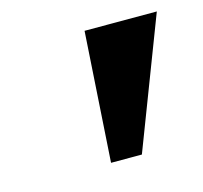

<svg xmlns="http://www.w3.org/2000/svg" viewBox="-56 -774 426 403"><g transform="rotate(-15 157.5 -573.0)"><path d="M140 -432 158 -714H315L207 -432Z"/></g></svg>

Font: Noto Serif Condensed ExtraBold
Style: Italic
Weight: 800
Width: 3
Italic angle: -12°
Designer: Monotype Design Team
Foundry: Monotype Imaging Inc.
Version: Version 2.014; ttfautohint (v1.8.4.7-5d5b)